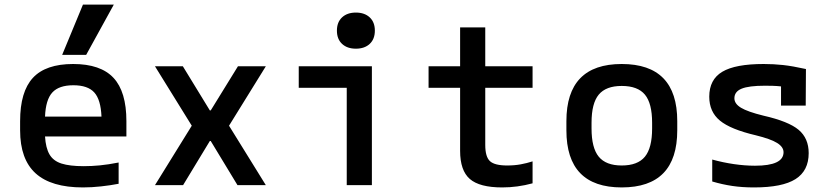

<svg xmlns="http://www.w3.org/2000/svg" viewBox="-20 -810 3640 840"><path d="M343 10Q204 10 136 -51.5Q68 -113 68 -240V-280Q68 -409 124 -469.5Q180 -530 300 -530Q420 -530 476.5 -469.5Q533 -409 533 -280V-213H177Q180 -163 196.5 -134.5Q213 -106 249 -94.5Q285 -83 346 -83Q381 -83 417 -86.5Q453 -90 499 -99V-6Q463 1 422 5.5Q381 10 343 10ZM177 -300H424Q421 -374 392.5 -405.5Q364 -437 301 -437Q238 -437 209 -405.5Q180 -374 177 -300ZM357 -570H252L343 -790H478Z M658 0 819 -260 658 -520H780L898 -327H902L1021 -520H1143L982 -260L1143 0H1019L902 -193H898L781 0Z M1497 0V-426H1287V-520H1607V0ZM1537 -597Q1499 -597 1476.5 -618Q1454 -639 1454 -676Q1454 -713 1476.5 -734Q1499 -755 1537 -755Q1575 -755 1597.5 -734Q1620 -713 1620 -676Q1620 -639 1597.5 -618Q1575 -597 1537 -597Z M2177 10Q2078 10 2035.5 -27Q1993 -64 1993 -150V-426H1855V-520H1993V-690H2103V-520H2310V-426H2103V-176Q2103 -124 2123.5 -105Q2144 -86 2199 -86Q2231 -86 2258 -91Q2285 -96 2310 -104V-8Q2244 10 2177 10Z M2700 10Q2458 10 2458 -240V-280Q2458 -530 2700 -530Q2943 -530 2943 -280V-240Q2943 10 2700 10ZM2700 -86Q2770 -86 2801.5 -124.5Q2833 -163 2833 -248V-273Q2833 -358 2801.5 -396Q2770 -434 2700 -434Q2631 -434 2599.5 -396Q2568 -358 2568 -273V-248Q2568 -163 2599.5 -124.5Q2631 -86 2700 -86Z M3279 10Q3227 10 3183.5 3.5Q3140 -3 3096 -16V-112Q3143 -99 3191 -92Q3239 -85 3283 -85Q3408 -85 3408 -144Q3408 -167 3380 -184.5Q3352 -202 3287 -218Q3176 -244 3129.5 -282.5Q3083 -321 3083 -387Q3083 -462 3140 -496Q3197 -530 3321 -530Q3365 -530 3406 -525.5Q3447 -521 3506 -508L3505 -348H3397V-432Q3378 -434 3361 -434.5Q3344 -435 3327 -435Q3256 -435 3224.5 -422Q3193 -409 3193 -380Q3193 -356 3222 -338.5Q3251 -321 3320 -304Q3430 -279 3474 -242Q3518 -205 3518 -140Q3518 -63 3460.5 -26.5Q3403 10 3279 10Z"/></svg>

Font: M PLUS Code Latin 60 Medium
Style: Regular
Weight: 500
Width: 7
Monospace: yes
Designer: Coji Morishita
Foundry: UNDERFOREST DESIGN
Version: Version 1.005; ttfautohint (v1.8.3)